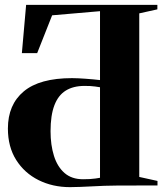

<svg xmlns="http://www.w3.org/2000/svg" viewBox="-20 -763 689 790"><path d="M268 7Q196.5 7 138.5 -22Q80.5 -51 46.5 -105Q12.5 -159 12.5 -234Q12.5 -332.5 77.8 -387Q143 -441.5 276.5 -441.5Q289 -441.5 303.2 -440.8Q317.5 -440 332.5 -439Q347.5 -438 362.8 -436.5Q378 -435 391.5 -433.5V-717L194.5 -700L133 -544.5H70L87.5 -743H627.5V-724.5L553 -708V-35L628 -18.5V0L460 0.5Q434.5 0.5 409 1.5Q383.5 2.5 358.8 3.8Q334 5 311 6Q288 7 268 7ZM321.5 -25.5Q336.5 -25.5 349.2 -26.2Q362 -27 372.8 -28.5Q383.5 -30 391.5 -31.5V-404Q382 -405.5 372 -407Q362 -408.5 351.2 -409Q340.5 -409.5 327.5 -409.5Q281.5 -409.5 250.5 -390.2Q219.5 -371 203.8 -329.8Q188 -288.5 188 -223Q188 -166.5 202 -121.8Q216 -77 245.5 -51.2Q275 -25.5 321.5 -25.5Z"/></svg>

Font: Merriweather 144pt
Style: Bold
Weight: 700
Version: Version 2.100